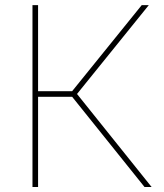

<svg xmlns="http://www.w3.org/2000/svg" viewBox="-20 -748 657 768"><path d="M109.9 0V-727.5H132.3V-383.3H268.6L546.9 -727.5H575.2L288.1 -372.1L586.4 0H558.1L268.6 -360.8H132.3V0Z"/></svg>

Font: Inter 16pt Thin
Style: Regular
Weight: 250
Version: Version 4.001;git-66647c0bb